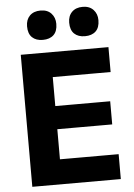

<svg xmlns="http://www.w3.org/2000/svg" viewBox="-62 -987 719 1033"><g transform="rotate(-5 298.0 -470.5)"><path d="M70 0Q70 -57.5 70 -111.5Q70 -165.5 70 -232.5V-474.5Q70 -543.5 70 -599Q70 -654.5 70 -713H543.5V-578.5Q497.5 -578.5 444.8 -578.5Q392 -578.5 320.5 -578.5H152.5L231 -687Q231 -628.5 231 -573Q231 -517.5 231 -448.5V-258.5Q231 -192 231 -137.8Q231 -83.5 231 -26L163 -134.5H332.5Q392 -134.5 445.2 -134.5Q498.5 -134.5 548 -134.5V0ZM193.5 -297V-422H324Q390 -422 437 -422Q484 -422 527.5 -422V-297Q481.5 -297 434.5 -297Q387.5 -297 324 -297ZM423 -782.5Q386.5 -782.5 365.5 -802.5Q344.5 -822.5 344.5 -862.5Q344.5 -898.5 365.8 -919.8Q387 -941 424 -941Q460.5 -941 481.5 -918.8Q502.5 -896.5 502.5 -862.5Q502.5 -822.5 481.5 -802.5Q460.5 -782.5 423 -782.5ZM195.5 -782.5Q159 -782.5 138 -802.5Q117 -822.5 117 -862.5Q117 -898.5 138.2 -919.8Q159.5 -941 196.5 -941Q233.5 -941 254.2 -918.8Q275 -896.5 275 -862.5Q275 -822.5 254 -802.5Q233 -782.5 195.5 -782.5Z"/></g></svg>

Font: Commissioner Thin
Style: Bold
Weight: 700
Version: Version 1.001;gftools[0.9.23]